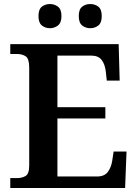

<svg xmlns="http://www.w3.org/2000/svg" viewBox="-20 -933 683 953"><path d="M31 0V-49H64Q89 -49 107 -59.5Q125 -70 125 -112V-597Q125 -642 107.5 -653.5Q90 -665 64 -665H31V-714H569L574 -533H510L505 -579Q501 -614 484.5 -635.5Q468 -657 433 -657H265V-401H503V-345H265V-57H462Q498 -57 515 -79.5Q532 -102 537 -135L544 -181H608L601 0ZM428 -793Q405 -793 388 -806.5Q371 -820 371 -853Q371 -887 388 -900Q405 -913 428 -913Q451 -913 468 -900Q485 -887 485 -853Q485 -820 468 -806.5Q451 -793 428 -793ZM228 -793Q205 -793 188 -806.5Q171 -820 171 -853Q171 -887 188 -900Q205 -913 228 -913Q250 -913 267.5 -900Q285 -887 285 -853Q285 -820 267.5 -806.5Q250 -793 228 -793Z"/></svg>

Font: Noto Serif Khojki SemiBold
Style: Regular
Weight: 600
Version: Version 2.003